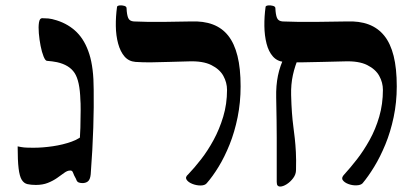

<svg xmlns="http://www.w3.org/2000/svg" viewBox="-20 -671 1532 707"><path d="M112 10Q94 10 81 7Q68 4 60 -9Q52 -22 48.5 -51Q45 -80 45 -132Q59 -129 69 -128Q79 -127 104 -127Q137 -127 174.5 -132.5Q212 -138 244 -149.5Q276 -161 292 -180L271 -131Q275 -164 276 -200.5Q277 -237 277 -266Q277 -295 276 -303Q274 -373 254.5 -402.5Q235 -432 190 -442Q181 -444 172 -445Q163 -446 153 -447Q147 -447 140.5 -463Q134 -479 129.5 -502Q125 -525 123 -548.5Q121 -572 123.5 -588Q126 -604 135 -604Q146 -604 158 -603Q170 -602 189 -596Q233 -582 263 -552Q293 -522 309 -471.5Q325 -421 325 -341Q326 -281 323.5 -201Q321 -121 314 -29Q312 -9 303 -2.5Q294 4 281 3Q275 3 269 0.5Q263 -2 260 -12Q252 -26 249 -35Q246 -44 238 -43Q228 -43 216.5 -34.5Q205 -26 190 -15.5Q175 -5 156 2.5Q137 10 112 10Z M411 -646Q412 -650 420.5 -651Q429 -652 437.5 -649.5Q446 -647 446 -641Q447 -617 452 -605Q457 -593 473 -592Q498 -591 524 -590.5Q550 -590 587 -590.5Q624 -591 682 -592Q729 -594 763.5 -581Q798 -568 820.5 -539.5Q843 -511 854.5 -465Q866 -419 866 -353Q866 -294 855 -239.5Q844 -185 825.5 -139Q807 -93 785 -57Q763 -21 741 4Q734 12 718.5 12Q703 12 688 6Q673 0 667 -9.5Q661 -19 673 -29Q696 -53 720.5 -84.5Q745 -116 766.5 -155.5Q788 -195 802 -241.5Q816 -288 816 -340Q816 -367 802.5 -391.5Q789 -416 758 -431.5Q727 -447 674 -445Q636 -444 602.5 -443Q569 -442 538.5 -441.5Q508 -441 479 -443Q454 -445 438.5 -463Q423 -481 415 -510.5Q407 -540 406.5 -575Q406 -610 411 -646Z M1011 16Q1006 16 1002.5 12.5Q999 9 999 -1Q999 -37 999 -63.5Q999 -90 999 -114Q999 -138 999 -164.5Q999 -191 998.5 -226.5Q998 -262 997 -312Q996 -356 1003.5 -392.5Q1011 -429 1028 -463H1081Q1066 -429 1058.5 -394.5Q1051 -360 1052 -321Q1053 -284 1055 -256.5Q1057 -229 1060 -206.5Q1063 -184 1065.5 -161.5Q1068 -139 1069.5 -111Q1071 -83 1070 -45Q1070 -29 1059.5 -15Q1049 -1 1035.5 7.5Q1022 16 1011 16ZM958 -646Q959 -650 967.5 -651Q976 -652 985 -649.5Q994 -647 994 -641Q995 -617 1000 -605Q1005 -593 1021 -592Q1049 -591 1077.5 -590.5Q1106 -590 1148.5 -590.5Q1191 -591 1256 -592Q1303 -594 1337.5 -581Q1372 -568 1395 -539.5Q1418 -511 1429.5 -465Q1441 -419 1441 -353Q1441 -294 1429.5 -239.5Q1418 -185 1399 -139Q1380 -93 1358 -57Q1336 -21 1315 4Q1308 11 1292.5 11.5Q1277 12 1262.5 6.5Q1248 1 1242 -8Q1236 -17 1248 -29Q1270 -53 1294.5 -84.5Q1319 -116 1341 -155.5Q1363 -195 1376.5 -241.5Q1390 -288 1390 -340Q1390 -367 1376.5 -391.5Q1363 -416 1332 -431.5Q1301 -447 1248 -445Q1205 -444 1166.5 -443Q1128 -442 1093.5 -441.5Q1059 -441 1026 -443Q1001 -445 985 -463Q969 -481 961.5 -510.5Q954 -540 953.5 -575Q953 -610 958 -646Z"/></svg>

Font: Noto Rashi Hebrew SemiBold
Style: Regular
Weight: 600
Version: Version 1.006